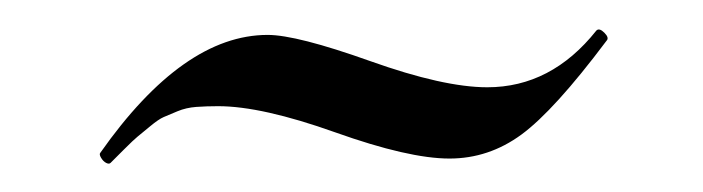

<svg xmlns="http://www.w3.org/2000/svg" viewBox="-20 -260 483 132"><path d="M315 -200Q359 -200 390 -239Q392 -241 395.5 -237.5Q399 -234 397 -232Q361 -184 338.5 -167.5Q316 -151 289 -151Q261 -151 210.5 -169Q160 -187 130 -187Q122 -187 115 -186.5Q108 -186 102 -183.5Q96 -181 92.5 -179.5Q89 -178 83 -173Q77 -168 74.5 -166Q72 -164 65 -157Q58 -150 56 -148Q55 -147 53 -148Q51 -149 49.5 -151.5Q48 -154 49 -155Q106 -236 164 -236Q184 -236 234.5 -218Q285 -200 315 -200Z"/></svg>

Font: Cormorant Garamond Book
Style: Regular
Weight: 500
Designer: Christian Thalmann (Catharsis Fonts)
Version: Version 1.000;PS 002.000;hotconv 1.0.88;makeotf.lib2.5.64775